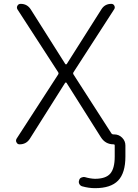

<svg xmlns="http://www.w3.org/2000/svg" viewBox="-20 -774 719 1001"><path d="M576.2 -73.2Q599.6 -73.2 616.7 -56.2Q633.8 -39.1 633.8 -15.6V42Q633.8 127.9 595.7 167.5Q557.6 207 475.6 207Q442.4 207 408.2 197.3Q398.4 194.3 393.6 185.1Q388.7 175.8 392.6 166Q394.5 156.2 403.8 151.9Q413.1 147.5 422.9 149.4Q449.2 157.2 474.6 158.2Q531.2 158.2 554.7 131.3Q578.1 104.5 578.1 42V-15.6Q578.1 -21.5 572.3 -21.5Q529.3 -21.5 505.9 -58.6L327.1 -341.8Q326.2 -343.8 323.2 -343.8Q320.3 -343.8 319.3 -341.8L135.7 -50.8Q117.2 -21.5 82 -21.5Q71.3 -21.5 66.4 -31.2Q63.5 -36.1 63.5 -40Q63.5 -45.9 66.4 -50.8L283.2 -385.7Q287.1 -391.6 283.2 -397.5L71.3 -724.6Q65.4 -734.4 70.8 -744.1Q76.2 -753.9 87.9 -753.9Q122.1 -753.9 140.6 -724.6L320.3 -440.4Q321.3 -438.5 324.2 -438.5Q327.1 -438.5 328.1 -440.4L508.8 -725.6Q526.4 -753.9 560.5 -753.9Q571.3 -753.9 576.2 -744.1Q581.1 -734.4 575.2 -725.6L363.3 -397.5Q359.4 -391.6 363.3 -385.7L560.5 -79.1Q564.5 -73.2 572.3 -73.2Z"/></svg>

Font: Gen Jyuu Gothic P Light
Style: Regular
Weight: 200
Designer: [Source Han Sans]
Ryoko NISHIZUKA  (kana & ideographs); Paul D. Hunt (Latin, Greek & Cyrillic); Wenlong ZHANG  (bopomofo
Version: Version 1.002.20150607